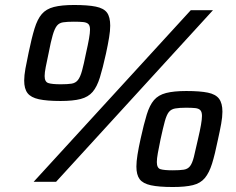

<svg xmlns="http://www.w3.org/2000/svg" viewBox="-20 -729 947 770"><path d="M115 0 745 -688H834L205 0ZM223 -324Q168 -324 136 -331Q104 -338 90.5 -355.5Q77 -373 77 -406Q77 -426 82 -454Q87 -482 95 -519Q107 -577 118.5 -614.5Q130 -652 147.5 -672.5Q165 -693 196 -701Q227 -709 277 -709Q332 -709 364 -702.5Q396 -696 409 -678.5Q422 -661 422 -626Q422 -606 417.5 -578.5Q413 -551 405 -514Q392 -455 380.5 -418Q369 -381 351.5 -360.5Q334 -340 303.5 -332Q273 -324 223 -324ZM224 -391Q251 -391 267 -393.5Q283 -396 292.5 -408Q302 -420 309 -445.5Q316 -471 325 -516Q333 -551 337 -574Q341 -597 341 -610Q341 -626 334.5 -632.5Q328 -639 314 -640.5Q300 -642 276 -642Q249 -642 233 -639.5Q217 -637 208 -625.5Q199 -614 191.5 -588.5Q184 -563 175 -516Q168 -483 163.5 -460.5Q159 -438 159 -424Q159 -401 173.5 -396Q188 -391 224 -391ZM673 21Q617 21 585 14Q553 7 540 -10.5Q527 -28 527 -61Q527 -81 531.5 -109Q536 -137 544 -173Q557 -232 568.5 -269.5Q580 -307 597.5 -327.5Q615 -348 646 -356Q677 -364 727 -364Q782 -364 813.5 -357.5Q845 -351 858.5 -333Q872 -315 872 -281Q872 -260 867 -232.5Q862 -205 854 -169Q842 -110 830.5 -73Q819 -36 801.5 -15Q784 6 753.5 13.5Q723 21 673 21ZM673 -46Q701 -46 717 -48.5Q733 -51 742 -62.5Q751 -74 757.5 -99.5Q764 -125 774 -171Q782 -205 786 -228Q790 -251 790 -264Q790 -280 783.5 -287Q777 -294 763 -295.5Q749 -297 726 -297Q699 -297 682.5 -294Q666 -291 657 -279.5Q648 -268 641 -242.5Q634 -217 624 -171Q617 -137 613 -115Q609 -93 609 -79Q609 -55 623.5 -50.5Q638 -46 673 -46Z"/></svg>

Font: Saira SemiExpanded SemiBold
Style: Italic
Weight: 600
Width: 6
Italic angle: -12°
Designer: Hector Gatti with collaboration of the Omnibus-Type team
Foundry: Omnibus-Type
Version: Version 1.101